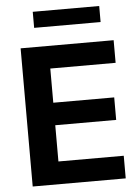

<svg xmlns="http://www.w3.org/2000/svg" viewBox="-60 -948 724 995"><g transform="rotate(-5 302.0 -451.0)"><path d="M553.2 0V-117.7H213.4V-306.2H530.3V-423.3H213.4V-601.1H553.2V-718.8H69.3V0ZM494.1 -818.4V-901.9H148.4V-818.4Z"/></g></svg>

Font: Winston
Style: Bold
Weight: 700
Designer: Vernon Adams, Kim Jin-seong, David Berlow, Cristiano Sobral
Foundry: The Winston Project Authors
Version: Version 3.004